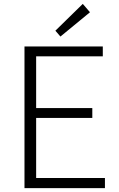

<svg xmlns="http://www.w3.org/2000/svg" viewBox="-20 -968 613 988"><path d="M106 0H520V-52H166V-361H455V-412H166V-678H509V-729H106ZM291 -780 443 -905 406 -948 265 -810Z"/></svg>

Font: Noto Sans T Chinese Light
Style: Regular
Weight: 300
Designer: Ryoko NISHIZUKA (kana & ideographs); Paul D. Hunt (Latin, Greek & Cyrillic); Wenlong ZHANG (bopomofo); Sandoll Communica
Foundry: Adobe Systems Incorporated
Version: Version 1.000;PS 1;hotconv 1.0.78;makeotf.lib2.5.61930